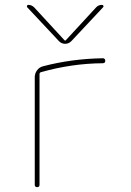

<svg xmlns="http://www.w3.org/2000/svg" viewBox="-20 -770 540 790"><path d="M222.7 -600.6 91.8 -740.2Q89.8 -743.2 91.3 -746.6Q92.8 -750 96.7 -750Q109.4 -750 120.1 -740.2L246.1 -603.5H248H250L376 -740.2Q385.7 -750 399.4 -750Q403.3 -750 405.3 -746.6Q407.2 -743.2 404.3 -740.2L273.4 -600.6Q262.7 -589.8 248 -589.8Q233.4 -589.8 222.7 -600.6ZM156.2 -497.1Q274.4 -528.3 404.3 -530.3Q408.2 -530.3 410.6 -527.3Q413.1 -524.4 413.1 -519.5Q413.1 -509.8 402.3 -509.8Q274.4 -508.8 147.5 -472.7Q143.6 -471.7 142.6 -466.8V-9.8Q142.6 0 132.8 0Q123 0 123 -9.8V-452.1Q123 -467.8 132.3 -480.5Q141.6 -493.2 156.2 -497.1Z"/></svg>

Font: Rounded-X Mgen+ 1mn thin
Style: Regular
Weight: 100
Designer: [Source Han Sans]
Ryoko NISHIZUKA  (kana & ideographs); Paul D. Hunt (Latin, Greek & Cyrillic); Wenlong ZHANG  (bopomofo
Version: Version 1.059.20150602